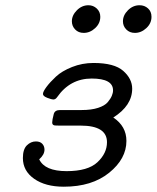

<svg xmlns="http://www.w3.org/2000/svg" viewBox="-20 -703 595 729"><path d="M66.9 -103Q66.9 -136.2 82 -151.1Q97.2 -166 116.2 -166Q132.3 -166 140.6 -157Q148.9 -147.9 148.9 -134.8Q148.9 -115.7 128.9 -98.1Q149.9 -53.2 232.9 -53.2Q314 -53.2 350.1 -87.2Q386.2 -121.1 386.2 -163.1Q386.2 -226.1 286.1 -226.1H205.1Q192.9 -226.1 188.5 -226.6Q184.1 -227.1 181.2 -229.5Q178.2 -231.9 178.2 -237.8Q178.2 -247.6 184.1 -270Q188 -285.2 208 -285.2H290Q327.1 -285.2 352.5 -293.5Q377.9 -301.8 388.9 -314.9Q399.9 -328.1 404.5 -339.1Q409.2 -350.1 409.2 -359.9Q409.2 -404.8 328.1 -404.8Q246.1 -404.8 196.8 -334Q190.9 -325.2 182.1 -325.2Q176.3 -325.2 159.7 -331.5Q143.1 -337.9 143.1 -346.2Q143.1 -355 156.5 -373Q169.9 -391.1 192.4 -412.1Q214.8 -433.1 253.4 -448.5Q292 -463.9 335 -463.9Q414.1 -463.9 448 -433.8Q481.9 -403.8 481.9 -366.2Q481.9 -302.2 410.2 -256.8Q460 -223.6 460 -168Q460 -100.1 394.5 -47.1Q329.1 5.9 222.2 5.9Q152.3 5.9 109.6 -24.2Q66.9 -54.2 66.9 -103ZM252.9 -622.1Q252.9 -645 272 -664.1Q291 -683.1 315.9 -683.1Q334 -683.1 347.4 -670.7Q360.8 -658.2 360.8 -639.2Q360.8 -614.3 341.3 -596.2Q321.8 -578.1 297.9 -578.1Q277.8 -578.1 265.4 -591.1Q252.9 -604 252.9 -622.1ZM446.8 -622.1Q446.8 -645 465.8 -664.1Q484.9 -683.1 509.8 -683.1Q528.8 -683.1 542 -671.1Q555.2 -659.2 555.2 -639.2Q555.2 -614.3 535.6 -596.2Q516.1 -578.1 492.2 -578.1Q472.2 -578.1 459.5 -591.1Q446.8 -604 446.8 -622.1Z"/></svg>

Font: CMU Concrete
Style: Italic
Weight: 500
Italic angle: -14.04°
Version: Version 0.7.0